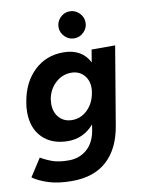

<svg xmlns="http://www.w3.org/2000/svg" viewBox="-113 -803 810 1084"><g transform="rotate(-10 292.5 -261.0)"><path d="M-12 152 54 50Q86 69 122 81.5Q158 94 213 94Q274 94 317 57Q360 20 372 -51L377 -83Q317 -14 229 -14Q136 -14 82 -68Q28 -122 28 -215Q28 -244 34 -275Q53 -384 121 -448Q189 -512 286 -512Q341 -512 378.5 -490.5Q416 -469 436 -428L448 -500H583L508 -54Q487 75 412.5 143.5Q338 212 211 212Q132 212 76.5 194Q21 176 -12 152ZM170 -237Q170 -188 198 -157.5Q226 -127 272 -127Q322 -127 359.5 -163.5Q397 -200 407 -258Q410 -273 410 -287Q410 -333 382.5 -362Q355 -391 311 -391Q260 -391 221 -355Q182 -319 172 -263Q170 -245 170 -237ZM286 -656Q286 -688 309 -711Q332 -734 363 -734Q395 -734 418 -711Q441 -688 441 -656Q441 -625 418 -602Q395 -579 363 -579Q332 -579 309 -602Q286 -625 286 -656Z"/></g></svg>

Font: Oak Sans
Style: Bold Italic
Weight: 700
Italic angle: -9.5°
Foundry: Erik Kennedy, Walven
Version: Version 1.000